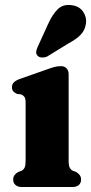

<svg xmlns="http://www.w3.org/2000/svg" viewBox="-20 -752 367 772"><path d="M256 -453.5V-106Q256 -86.5 260.2 -78.2Q264.5 -70 272.5 -65.5L285 -61Q295 -55.5 300.5 -48Q306 -40.5 306 -30Q306 -16 296.8 -8Q287.5 0 271 0H68Q52 0 42.5 -8Q33 -16 33 -30Q33 -40.5 38.5 -48Q44 -55.5 53.5 -60.5L67 -65.5Q75 -70 79 -78.2Q83 -86.5 83 -106V-339Q83 -356 78.2 -362.5Q73.5 -369 65 -372.5L48 -374.5Q38.5 -379 33.2 -385Q28 -391 28 -401.5Q28 -412.5 35.2 -420.2Q42.5 -428 58 -434L167.5 -472.5Q187 -479.5 199.2 -482.8Q211.5 -486 225.5 -486Q239.5 -486 247.8 -477Q256 -468 256 -453.5ZM173 -654.5Q190 -693 212 -714.8Q234 -736.5 269 -731Q299.5 -727 314.5 -704.5Q329.5 -682 325.5 -657Q322 -631 304.8 -612.8Q287.5 -594.5 254.5 -577L170 -525Q160 -520.5 149 -520.8Q138 -521 131.5 -527.5Q124 -535.5 125.5 -544.8Q127 -554 132 -564.5Z"/></svg>

Font: Fraunces 28pt Soft Wonky
Style: Bold
Weight: 700
Version: Version 1.000;[b76b70a41]